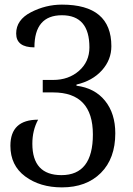

<svg xmlns="http://www.w3.org/2000/svg" viewBox="-20 -566 574 831"><path d="M248 245Q354 245 416.5 182.5Q479 120 479 11Q479 -75 434.5 -130Q390 -185 311 -195V-200Q380 -216 421 -261.5Q462 -307 462 -366Q462 -546 248 -546Q178 -546 114 -513Q50 -480 50 -421Q50 -361 129 -361Q129 -500 248 -500Q367 -500 367 -361Q367 -299 322 -259.5Q277 -220 210 -220H165V-166H210Q382 -166 382 16Q382 192 246 192Q120 192 120 56Q120 -2 145 -48Q25 -48 25 65Q25 150 89 197.5Q153 245 248 245Z"/></svg>

Font: Noto Serif Georgian
Style: Regular
Weight: 400
Designer: Monotype Design Team
Foundry: Monotype Imaging Inc.
Version: Version 1.901